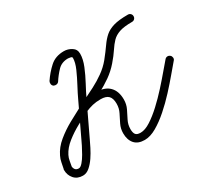

<svg xmlns="http://www.w3.org/2000/svg" viewBox="-121 -755 1039 963"><g transform="rotate(-30 398.5 -273.5)"><path d="M259 -258Q255 -266 258.5 -274Q262 -282 270 -286Q297 -297 322 -303Q347 -309 377 -309Q426 -309 452 -282.5Q478 -256 478 -208Q478 -180 466.5 -156.5Q455 -133 443.5 -110.5Q432 -88 432 -62Q432 -41 439.5 -31Q447 -21 468 -21Q494 -21 526.5 -42Q559 -63 593.5 -95Q628 -127 660.5 -163Q693 -199 719 -230Q745 -261 760 -278Q760 -278 760 -278Q760 -278 760 -278Q766 -285 774.5 -285.5Q783 -286 790 -280Q796 -275 797 -266Q798 -257 792 -251Q773 -229 745 -195.5Q717 -162 682.5 -124.5Q648 -87 610.5 -54Q573 -21 536.5 0Q500 21 468 21Q429 21 409.5 -1.5Q390 -24 390 -62Q390 -89 401.5 -112.5Q413 -136 424.5 -158.5Q436 -181 436 -208Q436 -239 422 -253Q408 -267 377 -267Q351 -267 330 -262Q309 -257 286 -247Q278 -244 270 -247Q262 -250 259 -258ZM207 -444Q200 -449 198.5 -457.5Q197 -466 201 -474Q226 -511 257.5 -539.5Q289 -568 338 -568Q361 -568 382 -555Q403 -542 403 -516Q403 -485 387.5 -447Q372 -409 352 -372Q332 -335 318 -305Q318 -305 318 -305Q318 -305 318 -305Q296 -259 274 -212.5Q252 -166 230 -120Q223 -105 211 -81Q199 -57 183.5 -34Q168 -11 149.5 5Q131 21 110 21Q78 21 59.5 0Q41 -21 41 -51Q41 -52 41 -54Q42 -56 42 -56Q46 -74 49 -91Q52 -108 60 -124Q78 -162 114 -191.5Q150 -221 191.5 -244Q233 -267 268 -285Q268 -285 268 -285Q268 -285 268 -285Q268 -285 268 -285Q268 -285 268 -285Q294 -298 320 -311Q346 -324 372 -337Q405 -354 436 -376Q467 -398 491 -427Q519 -462 537 -488Q555 -514 574.5 -531Q594 -548 624.5 -557Q655 -566 708 -566Q708 -566 708 -566Q708 -566 708 -566Q717 -566 723 -560Q729 -554 729 -545Q729 -536 723 -530Q717 -524 708 -524Q661 -524 634.5 -515Q608 -506 591.5 -489Q575 -472 559 -447.5Q543 -423 517 -393Q491 -363 458.5 -340Q426 -317 390 -299Q365 -286 339 -273Q313 -260 287 -248Q287 -248 287 -248Q287 -248 287 -248Q287 -248 287 -248Q287 -248 287 -248Q257 -232 219 -211.5Q181 -191 147.5 -164.5Q114 -138 98 -106Q91 -92 88.5 -76.5Q86 -61 83 -46Q83 -46 83 -49Q83 -52 83 -51Q83 -38 89.5 -29.5Q96 -21 110 -21Q120 -21 133 -36Q146 -51 158 -72Q170 -93 179.5 -112Q189 -131 192 -138Q214 -184 236 -230.5Q258 -277 280 -323Q280 -323 280 -323Q280 -323 280 -323Q292 -349 311 -384.5Q330 -420 345.5 -455Q361 -490 361 -516Q361 -522 351.5 -524Q342 -526 338 -526Q301 -526 278 -502Q255 -478 237 -450Q232 -443 223.5 -441.5Q215 -440 207 -444Z"/></g></svg>

Font: FRB American Cursive Medium
Style: Italic
Weight: 500
Italic angle: -25°
Version: Version 2.0;Modular Font Editor K font №1